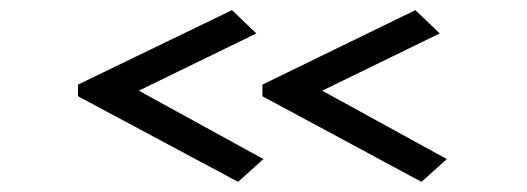

<svg xmlns="http://www.w3.org/2000/svg" viewBox="-20 -420 1040 379"><path d="M450 -61 134 -230V-253L438 -400L486 -354L254 -241L500 -106ZM812 -61 498 -230V-253L800 -400L848 -354L616 -241L862 -106Z"/></svg>

Font: Inconsolata UltraExpanded Thin
Style: Regular
Weight: 100
Width: 9
Monospace: yes
Designer: Raph Levien, Cyreal, Brenton Simpson
Foundry: Raph Levien, Cyreal, Google
Version: Version 3.100; ttfautohint (v1.8.4.7-5d5b)